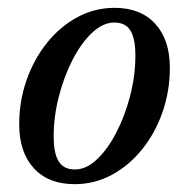

<svg xmlns="http://www.w3.org/2000/svg" viewBox="-20 -459 483 490"><path d="M272.5 -439Q339 -439 376.2 -398.2Q413.5 -357.5 413.5 -286Q413.5 -227 395 -173.5Q376.5 -120 343.2 -78.5Q310 -37 265.8 -13Q221.5 11 170.5 11Q103.5 11 66.2 -29.8Q29 -70.5 29 -142Q29 -201 47.8 -254.5Q66.5 -308 99.8 -349.5Q133 -391 177.2 -415Q221.5 -439 272.5 -439ZM171 -26.5Q200.5 -26.5 228 -52.8Q255.5 -79 277.5 -122Q299.5 -165 312.5 -216Q325.5 -267 325.5 -316.5Q325.5 -361 312.8 -381.2Q300 -401.5 272 -401.5Q242.5 -401.5 214.8 -375.2Q187 -349 165 -306Q143 -263 130 -212Q117 -161 117 -111.5Q117 -67 130 -46.8Q143 -26.5 171 -26.5Z"/></svg>

Font: Newsreader Text Medium
Style: Italic
Weight: 500
Italic angle: -17°
Designer: Hugues Gentile
Foundry: Production Type
Version: Version 1.001